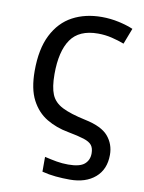

<svg xmlns="http://www.w3.org/2000/svg" viewBox="-85 -605 653 870"><g transform="rotate(10 242.0 -170.5)"><path d="M297 205Q264 205 232 202Q200 199 169 191V123Q199 130 224.5 134.5Q250 139 278 139Q331 139 352.5 120.5Q374 102 374 71Q374 47 363.5 33.5Q353 20 326.5 11.5Q300 3 252 -6Q197 -16 152.5 -42.5Q108 -69 81.5 -119.5Q55 -170 55 -253Q55 -354 88 -419Q121 -484 179 -515Q237 -546 313 -546Q353 -546 391.5 -537.5Q430 -529 458 -517L430 -444Q404 -454 373 -461.5Q342 -469 309 -469Q222 -469 184 -414Q146 -359 146 -254Q146 -194 160 -160.5Q174 -127 211.5 -108Q249 -89 319 -74Q396 -58 426.5 -22Q457 14 457 63Q457 130 413.5 167.5Q370 205 297 205Z"/></g></svg>

Font: BC Sans
Style: Regular
Weight: 400
Designer: Monotype Design Team
Province of B.C.
Foundry: Monotype Imaging Inc.
Version: Version 2.000;GOOG;noto-source:20170915:90ef993387c0